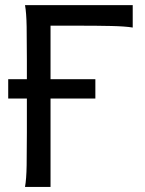

<svg xmlns="http://www.w3.org/2000/svg" viewBox="-20 -733 567 753"><path d="M12.2 -422.4H85.4V-500.5Q85.4 -572.8 84.5 -628.2Q83.5 -683.6 78.1 -712.9H500.5V-625Q471.2 -629.9 415.5 -631.1Q359.9 -632.3 287.6 -632.3H178.2V-422.4H354V-346.7H178.2V0H78.1Q83.5 -29.3 84.5 -84.7Q85.4 -140.1 85.4 -212.4V-346.7H12.2Z"/></svg>

Font: Andika CyrE
Style: Regular
Weight: 400
Designer: Victor Gaultney, Annie Olsen, Julie Remington, Don Collingsworth, Eric Hays, Becca Hirsbrunner
Foundry: SIL International
Version: Version 5.000